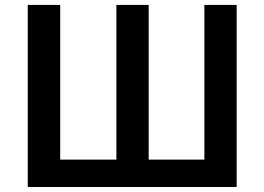

<svg xmlns="http://www.w3.org/2000/svg" viewBox="-20 -747 1056 767"><path d="M90.9 -727.3H220.5V-109.4H445V-727.3H573.9V-109.4H796.5V-727.3H925.4V0H90.9Z"/></svg>

Font: Inter UI Semi Bold
Style: Regular
Weight: 600
Designer: Rasmus Andersson
Foundry: rsms
Version: 3.2;8d6f07862